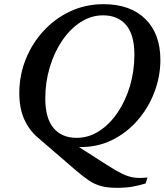

<svg xmlns="http://www.w3.org/2000/svg" viewBox="-20 -702 788 920"><path d="M342 113 161 -43Q118.5 -79.5 95.5 -131.8Q72.5 -184 72.5 -255.5Q72.5 -341 103.2 -417.8Q134 -494.5 188.8 -554Q243.5 -613.5 317 -647.8Q390.5 -682 476 -682Q604 -682 676.2 -611.2Q748.5 -540.5 748.5 -414.5Q748.5 -336.5 720.2 -261.5Q692 -186.5 639.8 -126Q587.5 -65.5 516 -30.5Q444.5 4.5 358.5 2.5L489.5 86.5Q534.5 115.5 564.8 130.2Q595 145 622.5 148.8Q650 152.5 686.5 148.5L678 177Q645 187 614.2 192.5Q583.5 198 540.5 198Q496.5 198 465.8 190Q435 182 406.8 163.2Q378.5 144.5 342 113ZM197 -230Q197 -135.5 236.5 -88.5Q276 -41.5 347 -41.5Q405 -41.5 455.2 -74Q505.5 -106.5 543.5 -162.5Q581.5 -218.5 602.8 -290.2Q624 -362 624 -440Q624 -534.5 584.8 -581.5Q545.5 -628.5 474 -628.5Q416.5 -628.5 366.2 -596Q316 -563.5 278 -507.5Q240 -451.5 218.5 -379.8Q197 -308 197 -230Z"/></svg>

Font: Newsreader 16pt SemiBold
Style: Italic
Weight: 600
Italic angle: -17°
Designer: Hugues Gentile
Foundry: Production Type
Version: Version 1.003; ttfautohint (v1.8.3)